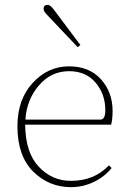

<svg xmlns="http://www.w3.org/2000/svg" viewBox="-20 -758 531 793"><path d="M301 -563 176 -695Q160 -711 160 -721Q160 -738 177 -738Q187 -738 201 -720L312 -572ZM85 -264H395Q415 -264 415 -303Q415 -369 375 -416.5Q335 -464 265 -464Q191 -464 140.5 -405Q90 -346 85 -264ZM439 -243H84Q85 -128 140 -69.5Q195 -11 273 -11Q369 -11 430 -75L441 -64Q411 -27 366.5 -6Q322 15 273 15Q182 15 117 -49.5Q52 -114 52 -237Q52 -347 115 -415.5Q178 -484 265 -484Q349 -484 397 -430.5Q445 -377 445 -300Q445 -266 439 -243Z"/></svg>

Font: TypoPRO Source Serif Pro
Style: Regular
Weight: 200
Designer: Frank Grießhammer
Foundry: Adobe Systems Incorporated
Version: Version 1.017;PS (version unavailable);hotconv 1.0.79;makeot